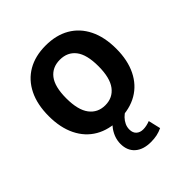

<svg xmlns="http://www.w3.org/2000/svg" viewBox="-196 -625 945 945"><g transform="rotate(-45 277.0 -152.5)"><path d="M277 10Q204 10 151.5 -20.5Q99 -51 70.5 -109Q42 -167 42 -247Q42 -328 70.5 -385.5Q99 -443 151.5 -473.5Q204 -504 277 -504Q350 -504 402.5 -473.5Q455 -443 483.5 -385.5Q512 -328 512 -247Q512 -167 483.5 -109Q455 -51 402.5 -20.5Q350 10 277 10ZM277 -88Q329 -88 359 -127.5Q389 -167 389 -248Q389 -329 359.5 -367Q330 -405 277 -405Q224 -405 194.5 -367Q165 -329 165 -248Q165 -167 195 -127.5Q225 -88 277 -88ZM308 199Q255 199 225 172.5Q195 146 195 99Q195 58 221 20.5Q247 -17 291 -40L329 0Q314 8 302 20.5Q290 33 283 48Q276 63 276 80Q276 103 289.5 115.5Q303 128 325 128Q336 128 348 125.5Q360 123 373 118L388 182Q369 191 350 195Q331 199 308 199Z"/></g></svg>

Font: Nunito Sans 10pt SemiCondensed
Style: Bold
Weight: 700
Width: 4
Designer: Vernon Adams
Foundry: Vernon Adams
Version: Version 3.101;gftools[0.9.27]